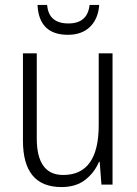

<svg xmlns="http://www.w3.org/2000/svg" viewBox="-20 -748 554 778"><path d="M436 -532H380V-241Q380 -39 236 -39Q129 -39 129 -187V-532H73V-178Q73 10 229 10Q288 10 325.5 -19.5Q363 -49 381 -92H384L391 0H436ZM382 -728H343Q335 -653 257 -653Q177 -653 171 -728H132Q138 -607 255 -607Q312 -607 345 -639.5Q378 -672 382 -728Z"/></svg>

Font: Noto Sans UI SemiCondensed Light
Style: Regular
Weight: 300
Width: 4
Designer: Monotype Design Team
Foundry: Monotype Imaging Inc.
Version: Version 1.901